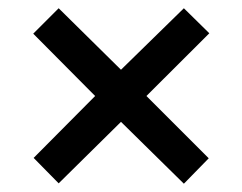

<svg xmlns="http://www.w3.org/2000/svg" viewBox="-20 -587 591 468"><path d="M211.9 -353 61 -504.9 123 -566.9 274.9 -417 428.2 -566.9 490.2 -505.9 336.9 -353 488.8 -201.2 428.2 -139.2 274.9 -290 123 -140.1 62 -202.1Z"/></svg>

Font: Droid Sans TV
Style: Bold
Weight: 600
Version: Version 1.00